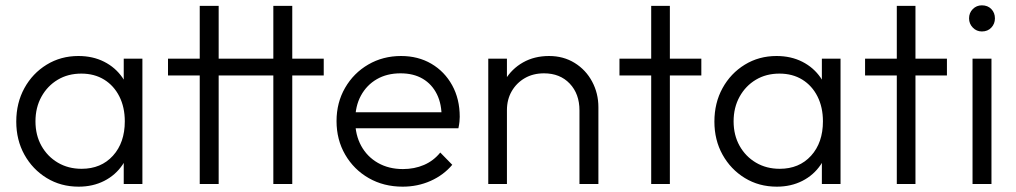

<svg xmlns="http://www.w3.org/2000/svg" viewBox="-20 -690 3809 720"><path d="M275 10Q208 10 155 -22.5Q102 -55 71.5 -110Q41 -165 41 -234Q41 -304 71.5 -359.5Q102 -415 155 -447.5Q208 -480 274 -480Q328 -480 370.5 -458.5Q413 -437 439.5 -398.5Q466 -360 472 -309V-162Q466 -111 439.5 -72Q413 -33 370.5 -11.5Q328 10 275 10ZM286 -57Q359 -57 403.5 -106Q448 -155 448 -235Q448 -288 427.5 -328.5Q407 -369 370.5 -391.5Q334 -414 285 -414Q235 -414 196.5 -391Q158 -368 135.5 -327.5Q113 -287 113 -235Q113 -183 135.5 -143Q158 -103 197 -80Q236 -57 286 -57ZM444 0V-126L458 -242L444 -355V-470H514V0Z M729 0V-668H800V0ZM610 -407V-470H1194V-407ZM1005 0V-668H1076V0Z M1490 10Q1419 10 1363 -22Q1307 -54 1274.5 -110Q1242 -166 1242 -236Q1242 -305 1274 -360.5Q1306 -416 1361 -448Q1416 -480 1484 -480Q1548 -480 1597.5 -451Q1647 -422 1675.5 -370.5Q1704 -319 1704 -252Q1704 -244 1703 -233.5Q1702 -223 1699 -209H1292V-269H1661L1636 -247Q1637 -299 1618.5 -336.5Q1600 -374 1565.5 -394.5Q1531 -415 1482 -415Q1431 -415 1393 -393Q1355 -371 1333.5 -331.5Q1312 -292 1312 -238Q1312 -184 1334.5 -143Q1357 -102 1397.5 -79Q1438 -56 1491 -56Q1534 -56 1570 -71.5Q1606 -87 1631 -118L1676 -72Q1643 -33 1594.5 -11.5Q1546 10 1490 10Z M2153 0V-276Q2153 -338 2116.5 -376.5Q2080 -415 2020 -415Q1979 -415 1948 -397Q1917 -379 1899 -348Q1881 -317 1881 -277L1849 -295Q1849 -348 1874 -390Q1899 -432 1941.5 -456Q1984 -480 2039 -480Q2093 -480 2135 -454Q2177 -428 2200.5 -384Q2224 -340 2224 -288V0ZM1811 0V-470H1881V0Z M2422 0V-668H2492V0ZM2303 -407V-470H2610V-407Z M2893 10Q2826 10 2773 -22.5Q2720 -55 2689.5 -110Q2659 -165 2659 -234Q2659 -304 2689.5 -359.5Q2720 -415 2773 -447.5Q2826 -480 2892 -480Q2946 -480 2988.5 -458.5Q3031 -437 3057.5 -398.5Q3084 -360 3090 -309V-162Q3084 -111 3057.5 -72Q3031 -33 2988.5 -11.5Q2946 10 2893 10ZM2904 -57Q2977 -57 3021.5 -106Q3066 -155 3066 -235Q3066 -288 3045.5 -328.5Q3025 -369 2988.5 -391.5Q2952 -414 2903 -414Q2853 -414 2814.5 -391Q2776 -368 2753.5 -327.5Q2731 -287 2731 -235Q2731 -183 2753.5 -143Q2776 -103 2815 -80Q2854 -57 2904 -57ZM3062 0V-126L3076 -242L3062 -355V-470H3132V0Z M3343 0V-668H3413V0ZM3224 -407V-470H3531V-407Z M3627 0V-470H3698V0ZM3662 -572Q3642 -572 3628 -586.5Q3614 -601 3614 -621Q3614 -642 3628 -656Q3642 -670 3662 -670Q3684 -670 3697.5 -656Q3711 -642 3711 -621Q3711 -601 3697.5 -586.5Q3684 -572 3662 -572Z"/></svg>

Font: Outfit Thin Light
Style: Regular
Weight: 300
Version: Version 1.100;gftools[0.9.27]